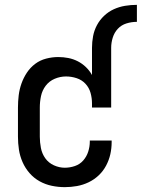

<svg xmlns="http://www.w3.org/2000/svg" viewBox="-20 -763 584 791"><path d="M359 -566Q359 -590 363.5 -614Q368 -638 379.5 -659.5Q391 -681 409 -698Q427 -715 449 -725Q471 -735 495 -739Q519 -743 544 -743V-673Q522 -673 501 -666.5Q480 -660 465.5 -644.5Q451 -629 444.5 -608Q438 -587 438 -566ZM247 8Q220 8 193.5 2.5Q167 -3 143.5 -16Q120 -29 102 -49.5Q84 -70 73 -95Q62 -120 58 -146.5Q54 -173 54 -200V-320Q54 -345 57 -370Q60 -395 68.5 -419Q77 -443 91 -464Q105 -485 125 -500Q145 -515 170 -521.5Q195 -528 220 -528Q241 -528 261.5 -524Q282 -520 300.5 -510.5Q319 -501 334 -486.5Q349 -472 359 -454V-566H438V-320H359V-337Q359 -359 353 -380.5Q347 -402 332 -418Q317 -434 295.5 -441Q274 -448 252 -448Q228 -448 205.5 -438.5Q183 -429 168.5 -410Q154 -391 149 -367.5Q144 -344 144 -320V-200Q144 -177 148.5 -153.5Q153 -130 166.5 -111Q180 -92 202 -82Q224 -72 247 -72Q268 -72 288.5 -79Q309 -86 323 -102Q337 -118 343.5 -138.5Q350 -159 350 -180V-184H440V-178Q440 -152 434.5 -127.5Q429 -103 417 -80.5Q405 -58 386.5 -40.5Q368 -23 345 -12Q322 -1 297 3.5Q272 8 247 8Z"/></svg>

Font: Iosevka Fixed Medium
Style: Regular
Weight: 500
Monospace: yes
Designer: Belleve Invis
Foundry: Belleve Invis
Version: Version 32.3.0